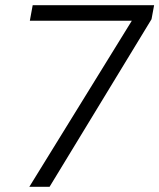

<svg xmlns="http://www.w3.org/2000/svg" viewBox="-20 -720 614 740"><path d="M93 0 488 -640H95L106 -700H574L564 -646L171 0Z"/></svg>

Font: DM Sans 24pt Light
Style: Italic
Weight: 300
Italic angle: -10°
Designer: Colophon Foundry, Jonny Pinhorn
Foundry: Colophon Foundry
Version: Version 4.004;gftools[0.9.30]